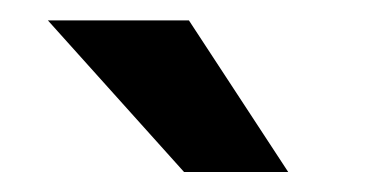

<svg xmlns="http://www.w3.org/2000/svg" viewBox="-20 -770 371 188"><path d="M262.2 -601.6H160.2L26.9 -750H165Z"/></svg>

Font: Robert Sans
Style: Bold
Weight: 700
Designer: Christian Robertson (extended by Adam Twardoch)
Foundry: Google
Version: Version 12.135;April 2, 2019;FontCreator 11.5.0.2425 64-bit;